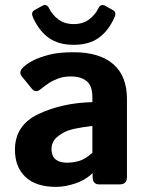

<svg xmlns="http://www.w3.org/2000/svg" viewBox="-20 -729 588 759"><path d="M110.8 -659.2Q101.1 -680.2 115.7 -688.5L147 -706.1Q164.6 -715.8 174.3 -695.8Q187 -669.9 211.2 -651.9Q235.4 -633.8 271.5 -633.8Q307.6 -633.8 331.8 -651.9Q356 -669.9 368.7 -695.8Q378.4 -715.8 396 -706.1L427.2 -688.5Q441.9 -680.2 432.1 -659.2Q407.7 -605.5 369.1 -578.6Q330.6 -551.8 271.5 -551.8Q212.4 -551.8 173.8 -578.6Q135.3 -605.5 110.8 -659.2ZM39.1 -136.7Q39.1 -234.4 132.3 -278.3Q225.6 -322.3 345.2 -325.2V-344.7Q345.2 -389.6 322.8 -408.2Q300.3 -426.8 260.3 -426.8Q231.9 -426.8 210.2 -418.7Q188.5 -410.6 172.6 -400.1Q156.7 -389.6 144 -378.9Q121.6 -359.4 106.9 -377L66.4 -426.8Q51.3 -445.3 73.7 -464.8Q90.8 -480 113.5 -491.2Q136.2 -502.4 173.8 -512.5Q211.4 -522.5 271.5 -522.5Q373 -522.5 427.5 -475.6Q481.9 -428.7 481.9 -337.4V-29.3Q481.9 0 452.6 0H372.6Q346.2 0 346.2 -29.3V-43.9H345.2Q316.4 -16.1 276.1 -3.2Q235.8 9.8 202.1 9.8Q122.1 9.8 80.6 -29.5Q39.1 -68.8 39.1 -136.7ZM183.6 -139.6Q183.6 -122.6 190.4 -110.1Q197.3 -97.7 211.9 -91.8Q226.6 -85.9 244.6 -85.9Q269.5 -85.9 293 -92.8Q316.4 -99.6 345.2 -125V-231Q263.2 -221.7 235.4 -207Q207.5 -192.4 195.6 -176.8Q183.6 -161.1 183.6 -139.6Z"/></svg>

Font: Istok
Style: Bold
Weight: 700
Designer: Andrey V. Panov
Foundry: Andrey V. Panov
Version: Version 1.0.1